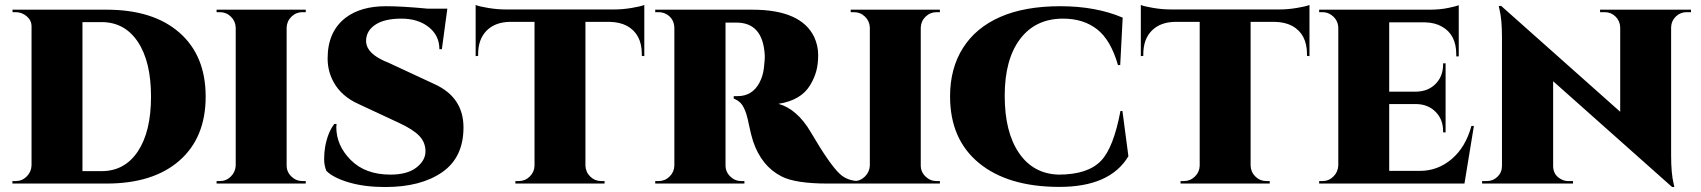

<svg xmlns="http://www.w3.org/2000/svg" viewBox="-20 -739 6848 773"><path d="M409 0H30V-10H43Q69 -10 87.5 -28.5Q106 -47 107 -73V-633Q107 -657 87.5 -673.5Q68 -690 43 -690H31L30 -700H409Q597 -700 702.5 -607.5Q808 -515 808 -350Q808 -185 702.5 -92.5Q597 0 409 0ZM312 -650V-50H389Q482 -50 535 -129.5Q588 -209 588 -350Q588 -491 535 -570.5Q482 -650 389 -650Z M865 -10Q891 -10 909.5 -28.5Q928 -47 929 -73V-628Q928 -654 909.5 -672Q891 -690 865 -690H852V-700H1211V-690H1198Q1172 -690 1153.5 -672Q1135 -654 1134 -628V-73Q1134 -47 1153 -28.5Q1172 -10 1198 -10H1211V0H852V-10Z M1531 14Q1448 14 1385 -4.5Q1322 -23 1294 -51Q1285 -73 1285 -98.5Q1285 -124 1289 -148Q1300 -207 1326 -240H1335Q1334 -234 1334 -227Q1334 -153 1392.5 -94.5Q1451 -36 1552 -36Q1620 -36 1656.5 -64.5Q1693 -93 1693 -129.5Q1693 -166 1668 -192Q1643 -218 1587 -244L1424 -320Q1355 -351 1324 -407Q1299 -451 1299 -504Q1299 -612 1372 -668Q1433 -714 1534 -714Q1600 -714 1703 -704H1781L1759 -541H1749Q1749 -596 1706 -630Q1663 -664 1596.5 -664Q1530 -664 1493.5 -641Q1457 -618 1454 -580Q1450 -533 1514 -500Q1525 -494 1543 -487L1730 -400Q1846 -347 1846 -226Q1846 -105 1760 -45.5Q1674 14 1531 14Z M2337 -651V-72Q2338 -46 2356.5 -28Q2375 -10 2401 -10H2414V0H2055V-10H2068Q2094 -10 2112.5 -28Q2131 -46 2132 -71V-651H2033Q1973 -650 1939 -615.5Q1905 -581 1905 -521V-514L1895 -513V-719Q1909 -713 1945.5 -707Q1982 -701 2013 -701H2456Q2487 -701 2523 -707Q2559 -713 2574 -719V-513L2564 -514V-521Q2564 -602 2504 -635Q2475 -650 2435 -651Z M3258 -590Q3274 -555 3274 -517.5Q3274 -480 3266 -451.5Q3258 -423 3241 -395Q3204 -335 3114 -321Q3153 -310 3184 -282Q3217 -254 3246 -204Q3321 -76 3361 -39Q3391 -11 3437 -10V0H3312Q3182 0 3126 -29Q3046 -70 3012 -170Q3003 -199 2996.5 -231Q2990 -263 2985.5 -277.5Q2981 -292 2975 -304.5Q2969 -317 2962 -324Q2950 -336 2934 -342V-352H2950Q3008 -352 3037 -405Q3052 -433 3055.5 -465.5Q3059 -498 3059 -506Q3059 -514 3059 -516Q3052 -648 2945 -648H2901V-73Q2901 -47 2920 -28.5Q2939 -10 2965 -10H2977V0H2618V-10H2631Q2657 -10 2675.5 -28Q2694 -46 2695 -72V-627Q2694 -664 2663 -682Q2648 -690 2631 -690H2618V-700H3009Q3205 -700 3258 -590Z M3418 -10Q3444 -10 3462.5 -28.5Q3481 -47 3482 -73V-628Q3481 -654 3462.5 -672Q3444 -690 3418 -690H3405V-700H3764V-690H3751Q3725 -690 3706.5 -672Q3688 -654 3687 -628V-73Q3687 -47 3706 -28.5Q3725 -10 3751 -10H3764V0H3405V-10Z M3805 -351Q3805 -464 3857 -546Q3909 -628 4007.5 -671Q4106 -714 4249 -714Q4392 -714 4500 -668L4490 -477H4481Q4452 -578 4397 -621Q4342 -664 4260 -664Q4149 -664 4087 -582Q4025 -500 4025 -353.5Q4025 -207 4082.5 -123Q4140 -39 4242 -36Q4360 -36 4413 -92Q4463 -144 4491 -292H4499L4523 -110Q4449 14 4243.5 13.5Q4038 13 3921.5 -82.5Q3805 -178 3805 -351Z M5015 -651V-72Q5016 -46 5034.5 -28Q5053 -10 5079 -10H5092V0H4733V-10H4746Q4772 -10 4790.5 -28Q4809 -46 4810 -71V-651H4711Q4651 -650 4617 -615.5Q4583 -581 4583 -521V-514L4573 -513V-719Q4587 -713 4623.5 -707Q4660 -701 4691 -701H5134Q5165 -701 5201 -707Q5237 -713 5252 -719V-513L5242 -514V-521Q5242 -602 5182 -635Q5153 -650 5113 -651Z M5304 -10Q5330 -10 5348.5 -28.5Q5367 -47 5368 -73V-627Q5367 -659 5341 -678Q5325 -690 5304 -690H5291V-700H5734Q5777 -700 5810.5 -707Q5844 -714 5853 -718V-512H5843V-520Q5843 -600 5785 -632Q5757 -648 5718 -649H5573V-370H5682Q5730 -371 5760 -401.5Q5790 -432 5790 -480V-484H5800V-206H5790V-211Q5790 -258 5760 -288.5Q5730 -319 5683 -320H5573V-51H5696Q5769 -51 5825 -99Q5881 -147 5904 -232H5914L5876 0H5291V-10Z M6770 -690Q6745 -690 6727 -672.5Q6709 -655 6708 -630V-114Q6708 -40 6718 0L6721 14H6712L6233 -412V-71Q6233 -35 6264 -18Q6278 -10 6294 -10H6313V0H5947V-10H5966Q5991 -10 6009 -27.5Q6027 -45 6027 -71V-590Q6027 -660 6017 -701L6014 -715H6024L6503 -289V-629Q6502 -655 6484 -672.5Q6466 -690 6441 -690H6422V-700H6788V-690Z"/></svg>

Font: Cinzel Decorative Black
Style: Regular
Weight: 900
Designer: Natanael Gama
Version: Version 1.002;PS 001.002;hotconv 1.0.56;makeotf.lib2.0.21325